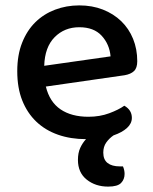

<svg xmlns="http://www.w3.org/2000/svg" viewBox="-20 -502 567 712"><path d="M150 -181Q164 -124 204.5 -96.5Q245 -69 308 -69Q350 -69 385 -82Q420 -95 441 -110Q469 -94 469 -65Q469 -44 451 -27.5Q433 -11 401 0Q385 11 374 26.5Q363 42 363 64Q363 90 379 102.5Q395 115 424 115H436Q442 129 442 143Q442 163 429 176.5Q416 190 381 190Q334 190 301.5 164Q269 138 269 91Q269 65 277.5 46.5Q286 28 299 14Q242 14 195 -2.5Q148 -19 114.5 -51Q81 -83 62.5 -129.5Q44 -176 44 -238Q44 -298 62 -343.5Q80 -389 111 -419.5Q142 -450 184 -466Q226 -482 274 -482Q322 -482 361.5 -466.5Q401 -451 429.5 -423.5Q458 -396 473.5 -358Q489 -320 489 -275Q489 -250 477 -238.5Q465 -227 442 -223ZM274 -401Q219 -401 182.5 -364Q146 -327 144 -258L390 -293Q386 -338 357 -369.5Q328 -401 274 -401Z"/></svg>

Font: Baloo Chettan 2 Medium
Style: Regular
Weight: 500
Designer: Maithili Shingre, Unnati Kotecha and Ek Type
Foundry: Ek Type
Version: Version 1.640;hotconv 1.0.111;makeotfexe 2.5.65597; ttfautoh